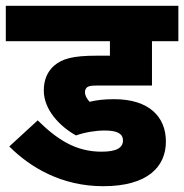

<svg xmlns="http://www.w3.org/2000/svg" viewBox="-20 -642 635 662"><path d="M341 -192C388 -192 404 -179 404 -158C404 -133 383 -119 330 -119C240 -119 176 -162 110 -227L12 -137C84 -65 192 0 336 0C489 0 552 -67 552 -154C552 -240 493 -300 374 -300C338 -300 314 -297 289 -291C279 -302 273 -312 273 -325C273 -332 276 -337 280 -341C286 -345 293 -347 312 -347H504V-500H595V-622H0V-500H359V-450H313C229 -450 195 -439 167 -416C143 -395 131 -366 131 -330C131 -264 185 -207 242 -175C273 -186 310 -192 341 -192Z"/></svg>

Font: Noto Sans SemiCondensed ExtraBold
Style: Italic
Weight: 800
Width: 4
Italic angle: -12°
Designer: Monotype Design Team
Foundry: Monotype Imaging Inc.
Version: Version 2.013